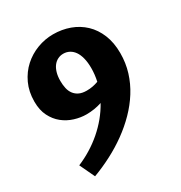

<svg xmlns="http://www.w3.org/2000/svg" viewBox="-169 -819 902 959"><g transform="rotate(-30 281.5 -339.5)"><path d="M61 -66.9Q99.6 -83 135.7 -105.2Q171.9 -127.4 203.9 -155Q235.8 -182.6 262.5 -214.8Q289.1 -247.1 309.1 -283.2Q266.6 -269 220.2 -269Q186.5 -269 151.9 -279.8Q117.2 -290.5 89.1 -313Q61 -335.4 43.5 -370.4Q25.9 -405.3 25.9 -454.1Q25.9 -511.2 47.1 -556.9Q68.4 -602.5 103.3 -634Q138.2 -665.5 182.9 -682.4Q227.5 -699.2 273.9 -699.2Q325.2 -699.2 369.9 -682.9Q414.6 -666.5 447.8 -635Q481 -603.5 500 -556.9Q519 -510.3 519 -450.2Q519 -393.6 503.2 -342.3Q487.3 -291 458.7 -245.6Q430.2 -200.2 391.1 -160.4Q352.1 -120.6 305.7 -87.2Q259.3 -53.7 207.5 -26.9Q155.8 0 102.1 20ZM280.8 -371.1Q298.8 -371.1 315.4 -374.3Q332 -377.4 347.7 -383.3Q356 -420.9 356 -458Q356 -490.7 349.6 -515.6Q343.3 -540.5 331.8 -556.9Q320.3 -573.2 304.4 -581.5Q288.6 -589.8 270 -589.8Q252.9 -589.8 238.3 -582.5Q223.6 -575.2 212.9 -561.3Q202.1 -547.4 196 -526.6Q189.9 -505.9 189.9 -479Q189.9 -456.1 194.3 -436.3Q198.7 -416.5 209.5 -402.1Q220.2 -387.7 237.5 -379.4Q254.9 -371.1 280.8 -371.1Z"/></g></svg>

Font: Simonetta
Style: Black Italic
Weight: 900
Italic angle: -2°
Designer: Gayaneh Bagdasaryan
Foundry: Brownfox
Version: Version 1.002